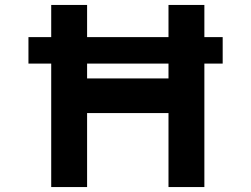

<svg xmlns="http://www.w3.org/2000/svg" viewBox="-20 -756 1015 776"><path d="M880 -499H806V0H661V-299H332V0H187V-499H95V-606H187V-736H332V-606H661V-736H806V-606H880ZM661 -499H332V-439H661Z"/></svg>

Font: Josefin Sans
Style: Bold
Weight: 700
Designer: Santiago Orozco
Foundry: Typemade
Version: Version 2.000